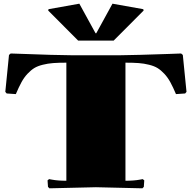

<svg xmlns="http://www.w3.org/2000/svg" viewBox="-20 -1020 1040 1041"><path d="M403.8 -799.8 241.2 -962.9 243.2 -970.2 410.2 -1000 498 -839.8H502L589.8 -1000L756.8 -970.2L758.8 -962.9L596.2 -799.8ZM339.8 -680.2Q296.9 -680.2 268.1 -678Q239.3 -675.8 211.7 -668.9Q184.1 -662.1 165.8 -650.9Q147.5 -639.6 129.2 -620.1Q110.8 -600.6 96.4 -574.2Q82 -547.9 65.9 -509.8L16.1 -513.2L8.8 -522L28.8 -722.2L38.1 -730Q298.8 -720.2 378.9 -720.2H621.1Q656.7 -720.2 741.9 -722.7Q827.1 -725.1 894.5 -727.5L961.9 -730L971.2 -722.2L991.2 -522L983.9 -513.2L934.1 -509.8Q918 -547.9 903.6 -574.2Q889.2 -600.6 870.8 -620.1Q852.5 -639.6 834.2 -650.9Q815.9 -662.1 788.3 -668.9Q760.7 -675.8 731.9 -678Q703.1 -680.2 660.2 -680.2V-40Q706.5 -40 737.8 -45.9L753.9 -48.8L762.2 -42L759.8 -6.8L752 1L500 -4.9L248 1L240.2 -6.8L237.8 -42L246.1 -48.8L262.2 -45.9Q293.5 -40 339.8 -40Z"/></svg>

Font: Yokawerad
Style: Regular
Weight: 500
Designer: gluk
Foundry: gluk
Version: Version 0.79